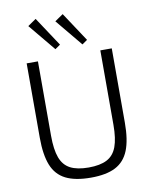

<svg xmlns="http://www.w3.org/2000/svg" viewBox="-100 -1004 866 1091"><g transform="rotate(-10 333.0 -458.5)"><path d="M579 -690V-261Q579 -162 555 -102Q531 -42 478 -14.5Q425 13 336 13Q245 13 190.5 -14.5Q136 -42 112 -102Q88 -162 88 -261V-690H153V-261Q153 -181 170.5 -134Q188 -87 227.5 -66.5Q267 -46 333 -46Q399 -46 438.5 -66.5Q478 -87 495.5 -134Q513 -181 513 -261V-690ZM338 -930 449 -762 419 -741 290 -897ZM182 -930 293 -762 263 -741 134 -897Z"/></g></svg>

Font: Exo 2 Light
Style: Regular
Weight: 300
Designer: Natanael Gama
Foundry: Natanael Gama
Version: Version 2.010